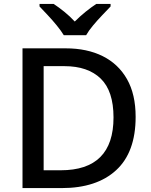

<svg xmlns="http://www.w3.org/2000/svg" viewBox="-20 -961 773 981"><path d="M673 -364Q673 -183 573.5 -91.5Q474 0 295 0H95V-714H316Q425 -714 505 -674Q585 -634 629 -556.5Q673 -479 673 -364ZM560 -361Q560 -496 494.5 -559.5Q429 -623 309 -623H203V-91H290Q560 -91 560 -361ZM306 -781Q292 -804 270 -831Q248 -858 224 -883.5Q200 -909 182 -928V-941H254Q280 -924 308.5 -901Q337 -878 362 -851Q389 -878 417.5 -901Q446 -924 472 -941H545V-928Q527 -909 502.5 -883.5Q478 -858 455.5 -831Q433 -804 420 -781Z"/></svg>

Font: Noto Sans Bengali Medium
Style: Regular
Weight: 500
Designer: Jelle Bosma - Monotype Design Team
Foundry: Monotype Imaging Inc.
Version: Version 2.003; ttfautohint (v1.8.4.7-5d5b)